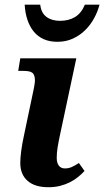

<svg xmlns="http://www.w3.org/2000/svg" viewBox="-20 -783 441 813"><path d="M303.2 -536.1 233.9 -210.9Q228 -183.6 224.1 -159.9Q220.2 -136.2 220.2 -115.2Q220.2 -93.3 229.2 -81.5Q238.3 -69.8 254.9 -69.8Q270.5 -69.8 283.7 -75.7Q296.9 -81.5 314 -92.8L337.9 -59.1Q326.2 -46.4 311 -33.9Q295.9 -21.5 276.9 -11.7Q257.8 -2 235.1 3.9Q212.4 9.8 185.1 9.8Q127.4 9.8 96.7 -17.3Q65.9 -44.4 65.9 -92.8Q65.9 -114.3 69.8 -144Q73.7 -173.8 82 -211.9L121.1 -397.9Q122.6 -404.3 123.8 -411.1Q125 -418 126 -424.1Q127 -430.2 127.4 -434.6Q127.9 -439 127.9 -440.9Q127.9 -454.6 125 -462.9Q122.1 -471.2 115.7 -475.6Q109.4 -480 99.4 -481.4Q89.4 -482.9 75.2 -482.9H57.1L65.9 -536.1ZM223.1 -606Q189.9 -606 165 -617.2Q140.1 -628.4 123 -649.2Q106 -669.9 96.2 -699Q86.4 -728 84.5 -763.2H150.4Q154.3 -728 176.8 -711.4Q199.2 -694.8 234.4 -694.8Q270.5 -694.8 297.4 -710.7Q324.2 -726.6 339.4 -763.2H401.4Q394 -734.4 378.7 -706.1Q363.3 -677.7 340.8 -655.5Q318.4 -633.3 288.8 -619.6Q259.3 -606 223.1 -606Z"/></svg>

Font: Droid Serif
Style: Bold Italic
Weight: 700
Italic angle: -12°
Designer: Monotype Design team
Foundry: Monotype Imaging Inc.
Version: Version 1.03